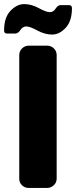

<svg xmlns="http://www.w3.org/2000/svg" viewBox="-25 -925 374 945"><path d="M-4.9 -774.9Q-4.9 -838.9 26.6 -871.8Q58.1 -904.8 94 -904.8Q129.9 -904.8 166 -885Q202.1 -865.2 220 -865.2Q237.8 -865.2 248.8 -882.6Q259.8 -899.9 273.9 -899.9H314Q329.1 -899.9 329.1 -884.8Q329.1 -820.8 298.1 -787.8Q267.1 -754.9 231.4 -754.9Q195.8 -754.9 158.9 -774.9Q122.1 -794.9 104.5 -794.9Q86.9 -794.9 75.4 -777.3Q64 -759.8 49.8 -759.8H9.8Q-4.9 -759.8 -4.9 -774.9ZM69.8 -44.9V-653.8Q69.8 -672.9 83.5 -686.5Q97.2 -700.2 116.2 -700.2H207Q227.1 -700.2 240.5 -686.5Q253.9 -672.9 253.9 -653.8V-45.9Q253.9 -26.9 240 -13.4Q226.1 0 207 0H116.2Q97.2 0 83.5 -12.9Q69.8 -25.9 69.8 -44.9Z"/></svg>

Font: Days One
Style: Regular
Weight: 400
Designer: Alexander Kalachev, Alexey Maslov, Jovanny Lemonad
Foundry: Alexander Kalachev, Alexey Maslov, Jovanny Lemonad
Version: Version 1.002